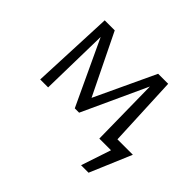

<svg xmlns="http://www.w3.org/2000/svg" viewBox="-134 -585 907 907"><g transform="rotate(45 320.0 -131.5)"><path d="M96 -413H163L311 -110L453 -413H520L536 -58H639L551 150H501L551 0H473L468 -343L319 -19H290L138 -344L131 0H78Z"/></g></svg>

Font: QiushuiShotai Bright
Style: Regular
Weight: 400
Designer: Christian Thalmann (Catharsis Fonts)
Version: Version 1.250;